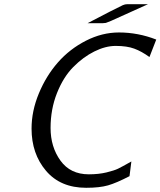

<svg xmlns="http://www.w3.org/2000/svg" viewBox="-20 -870 762 912"><path d="M129.9 -258.8Q129.9 -342.8 164.6 -426.3Q199.2 -509.8 255.1 -573.5Q311 -637.2 387.9 -676.5Q464.8 -715.8 544.9 -715.8Q635.7 -715.8 722.2 -682.1L689.9 -599.1Q652.8 -626 617.9 -638.9Q583 -651.9 529.8 -651.9Q481 -651.9 428 -625.5Q375 -599.1 327.9 -551.5Q280.8 -503.9 250.5 -427.5Q220.2 -351.1 220.2 -262.2Q220.2 -172.4 267.1 -107.2Q314 -42 401.9 -42Q448.7 -42 485.8 -51Q522.9 -60.1 540.5 -68.6Q558.1 -77.1 604 -103L595.2 -33.2Q533.2 -1 493.2 10.5Q453.1 22 389.2 22Q267.1 22 198.5 -58.8Q129.9 -139.6 129.9 -258.8ZM396 -759.8Q442.9 -783.7 502 -814.9Q552.7 -840.8 563.5 -845.5Q574.2 -850.1 584 -850.1H683.1L507.8 -771L482.9 -761.2L467.8 -759.8Z"/></svg>

Font: CMU Sans Serif
Style: Oblique
Weight: 500
Italic angle: -12°
Version: Version 0.7.0